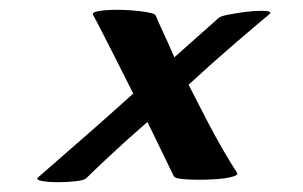

<svg xmlns="http://www.w3.org/2000/svg" viewBox="-20 -444 618 392"><path d="M98 -72Q79 -72 65.5 -74.5Q52 -77 58 -82Q68 -91 98 -117Q128 -143 169 -179Q210 -215 252 -253Q234 -289 217 -322.5Q200 -356 187.5 -380.5Q175 -405 170 -414Q167 -419 182.5 -421.5Q198 -424 219 -424Q245 -424 271 -420.5Q297 -417 298 -412Q302 -402 312.5 -379.5Q323 -357 336 -327L426 -407Q430 -411 445.5 -414Q461 -417 480 -419.5Q499 -422 513 -422Q538 -422 530 -415Q507 -396 461 -356.5Q415 -317 365 -271Q383 -236 401 -201Q419 -166 436 -137Q453 -108 464 -91Q467 -87 455.5 -83.5Q444 -80 425 -78.5Q406 -77 386 -77Q367 -77 352 -78.5Q337 -80 335 -84L281 -195Q235 -155 201 -123Q167 -91 156 -80Q152 -76 134.5 -74Q117 -72 98 -72Z"/></svg>

Font: Praise
Style: Regular
Weight: 400
Designer: Robert E. Leuschke
Foundry: Robert E. Leuschke
Version: Version 1.100; ttfautohint (v1.8.3)